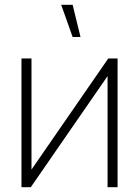

<svg xmlns="http://www.w3.org/2000/svg" viewBox="-20 -785 583 805"><path d="M473 0H431V-466L109 0H70V-540H112V-74L434 -540H473ZM236.5 -765 284.5 -630H317.5L284.5 -765Z"/></svg>

Font: Tap Sans
Style: Regular
Weight: 400
Designer: Tap Payments
Foundry: Tap Payments
Version: Version 1.001;Glyphs 3.1.2 (3151)